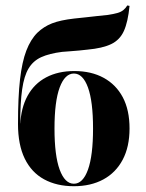

<svg xmlns="http://www.w3.org/2000/svg" viewBox="-20 -655 523 687"><path d="M244.4 11.3Q183.1 11.3 137.9 -13.3Q92.7 -37.9 68.5 -87.5Q44.4 -137.1 44.4 -211.3Q44.4 -307.3 51.6 -370.6Q58.9 -433.9 74.2 -473.8Q89.5 -513.7 113.7 -537.9Q136.3 -559.7 166.1 -571.4Q196 -583.1 246 -588.7Q266.9 -591.1 287.5 -593.1Q308.1 -595.2 327.8 -597.6Q347.6 -600 366.1 -601.6Q387.1 -604.8 400 -608.5Q412.9 -612.1 421.4 -619Q429.8 -625.8 435.5 -635.5L443.5 -633.9Q437.9 -576.6 423.4 -544.4Q408.9 -512.1 377.8 -497.2Q346.8 -482.3 292.7 -477.4Q280.6 -475.8 262.9 -474.2Q245.2 -472.6 228.6 -471.4Q212.1 -470.2 202.4 -469.4Q156.5 -463.7 127.4 -450.4Q98.4 -437.1 82.3 -410.1Q66.1 -383.1 59.3 -335.5Q52.4 -287.9 52.4 -213.7H56.5L52.4 -207.3Q54.8 -268.5 78.6 -312.1Q102.4 -355.6 145.2 -378.2Q187.9 -400.8 246 -400.8Q306.5 -400.8 350.8 -376.6Q395.2 -352.4 419.4 -306.9Q443.5 -261.3 443.5 -195.2Q443.5 -129.8 419 -83.5Q394.4 -37.1 349.6 -12.9Q304.8 11.3 244.4 11.3ZM244.4 2.4Q276.6 2.4 294.8 -48Q312.9 -98.4 312.9 -195.2Q312.9 -291.9 294.8 -341.9Q276.6 -391.9 244.4 -391.9Q212.1 -391.9 193.5 -341.9Q175 -291.9 175 -195.2Q175 -98.4 193.5 -48Q212.1 2.4 244.4 2.4Z"/></svg>

Font: Playfair 144pt SemiCondensed ExtraBold
Style: Regular
Weight: 800
Width: 4
Designer: Claus Eggers Sørensen
Foundry: Claus Eggers Sørensen
Version: Version 2.203